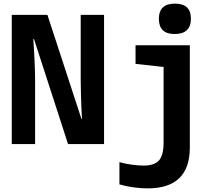

<svg xmlns="http://www.w3.org/2000/svg" viewBox="-20 -796 1240 1061"><path d="M1035 -693Q1035 -776 947 -776Q858 -776 858 -692Q858 -608 945 -608Q1035 -608 1035 -693ZM174 0V-356Q174 -386 171.5 -447.5Q169 -509 164 -580H168L356 0H555V-714H426V-356Q426 -327 427.5 -268Q429 -209 433 -139H430L242 -714H45V0ZM1029 19V-546H729V-443L884 -426V-9Q884 62 858.5 90.5Q833 119 774 119Q749 119 712 114.5Q675 110 640 100V223Q678 234 719 239.5Q760 245 796 245Q1029 245 1029 19Z"/></svg>

Font: Noto Sans Mono UI
Style: Bold
Weight: 700
Designer: Monotype Design team
Foundry: Monotype Imaging Inc.
Version: 1.000